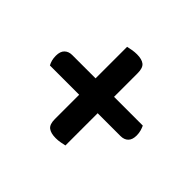

<svg xmlns="http://www.w3.org/2000/svg" viewBox="-116 -682 779 779"><g transform="rotate(45 273.5 -293.0)"><path d="M459 -248H54Q49 -257 46 -268Q43 -279 43 -293Q43 -318 55.5 -330Q68 -342 88 -342H493Q497 -334 500.5 -322Q504 -310 504 -296Q504 -272 492 -260Q480 -248 459 -248ZM328 -478V-63Q319 -61 306 -58.5Q293 -56 279 -56Q251 -56 236.5 -67Q222 -78 222 -108V-523Q231 -525 244.5 -527.5Q258 -530 272 -530Q300 -530 314 -519Q328 -508 328 -478Z"/></g></svg>

Font: BalooTamma2SemiBold
Style: Regular
Weight: 600
Designer: Divya Kowshik, Shuchita Grover and Ek Type
Foundry: Ek Type
Version: Version 1.700